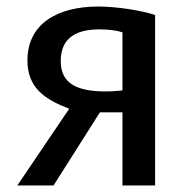

<svg xmlns="http://www.w3.org/2000/svg" viewBox="-20 -564 577 588"><path d="M144 4H33L192 -231C116 -260 64 -296 64 -379C64 -490 154 -544 281 -544C339 -544 418 -531 455 -518V4H355V-220H286ZM166 -377C166 -305 220 -284 305 -284C322 -284 343 -286 355 -287V-465C340 -470 317 -474 284 -474C211 -474 166 -446 166 -377Z"/></svg>

Font: Repo Medium
Style: Regular
Weight: 500
Designer: Stefan Peev
Foundry: Context Ltd
Version: Version 1.502